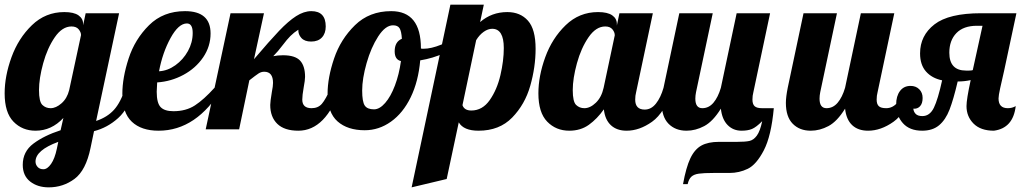

<svg xmlns="http://www.w3.org/2000/svg" viewBox="-33 -557 4398 827"><path d="M97 225C118.3 241.7 145 250 177 250C218.3 250 255.3 237.8 288 213.5C320.7 189.2 343.7 144.7 357 80L372 8C410.7 -2 445.3 -20.8 476 -48.5C506.7 -76.2 531 -119.7 549 -179H507C493.7 -137 477.3 -105.3 458 -84C438.7 -62.7 413 -46.7 381 -36L480 -500H336L325 -448V-454C325 -469.3 318.3 -481.7 305 -491C291.7 -500.3 271.3 -505 244 -505C190 -505 143.5 -486.2 104.5 -448.5C65.5 -410.8 36.2 -364.8 16.5 -310.5C-3.2 -256.2 -13 -204.3 -13 -155C-13 -99.7 -0.3 -59 25 -33C50.3 -7 82 6 120 6C166 6 206 -12.3 240 -49L228 4C180.7 19.3 141.7 38.5 111 61.5C80.3 84.5 65 115 65 153C65 184.3 75.7 208.3 97 225ZM232 -112C216 -98 200.3 -91 185 -91C171 -91 159.2 -95.7 149.5 -105C139.8 -114.3 135 -135.7 135 -169C135 -202.3 141 -240.8 153 -284.5C165 -328.2 181.7 -365.5 203 -396.5C224.3 -427.5 248.3 -443 275 -443C289 -443 299.3 -438.8 306 -430.5C312.7 -422.2 316 -414 316 -406L265 -169C259 -145 248 -126 232 -112ZM187 149C176.3 164.3 165.3 172 154 172C143.3 172 135 168.7 129 162C123 155.3 120 147.7 120 139C120 106.3 152.7 78 218 54L212 83C206 111.7 197.7 133.7 187 149Z M535 -32.5C562.3 -6.8 600.7 6 650 6C759.3 6 851 -55.7 925 -179H891C860.3 -145 832.2 -119.7 806.5 -103C780.8 -86.3 750 -78 714 -78C688.7 -78 670.3 -83.8 659 -95.5C647.7 -107.2 642 -129.3 642 -162C642 -168.7 642.7 -182 644 -202C684 -204.7 721.7 -215.5 757 -234.5C792.3 -253.5 820.7 -278.7 842 -310C863.3 -341.3 874 -375.7 874 -413C874 -477 837.3 -509 764 -509C701.3 -509 649.7 -488.8 609 -448.5C568.3 -408.2 539 -360.3 521 -305C503 -249.7 494 -199 494 -153C494 -98.3 507.7 -58.2 535 -32.5ZM722.5 -276C700.2 -260 676.7 -251.3 652 -250C662 -303.3 678.5 -351 701.5 -393C724.5 -435 748 -456 772 -456C788.7 -456 797 -442.3 797 -415C797 -387.7 790.2 -361.7 776.5 -337C762.8 -312.3 744.8 -292 722.5 -276Z M1161.5 -23.5C1181.8 -3.8 1212 6 1252 6C1331.3 6 1392 -55.7 1434 -179H1392C1377.3 -145.7 1364.5 -122.7 1353.5 -110C1342.5 -97.3 1327.7 -91 1309 -91C1282.3 -91 1269 -103.3 1269 -128C1269 -140 1271 -157.3 1275 -180C1279 -201.3 1281 -216.7 1281 -226C1281 -257.3 1273.8 -280.7 1259.5 -296C1245.2 -311.3 1220.7 -319 1186 -319C1171.3 -319 1157.3 -317.7 1144 -315C1157.3 -328.3 1171 -344.3 1185 -363C1197 -379 1208 -392 1218 -402C1228 -412 1239.3 -421 1252 -429C1251.3 -415.7 1255.7 -403.8 1265 -393.5C1274.3 -383.2 1288.3 -378 1307 -378C1327 -378 1342.5 -383.8 1353.5 -395.5C1364.5 -407.2 1370 -423 1370 -443C1370 -487 1349.3 -509 1308 -509C1286.7 -509 1264.8 -501.8 1242.5 -487.5C1220.2 -473.2 1195.7 -452 1169 -424C1142.3 -396 1106.3 -355.3 1061 -302L1104 -500H960L853 0H997L1041 -211C1059.7 -225.7 1072.8 -235.5 1080.5 -240.5C1088.2 -245.5 1096.3 -248 1105 -248C1130.3 -248 1143 -232 1143 -200C1143 -190.7 1141.3 -177.7 1138 -161C1133.3 -133 1131 -114.3 1131 -105C1131 -70.3 1141.2 -43.2 1161.5 -23.5Z M1421 -34C1449.7 -8.7 1488.7 4 1538 4C1578.7 4 1616.3 -8.3 1651 -33C1685.7 -57.7 1714 -92.7 1736 -138C1758 -183.3 1771.7 -236.3 1777 -297C1813.7 -303 1847.5 -313.2 1878.5 -327.5C1909.5 -341.8 1934.7 -359.3 1954 -380L1945 -407C1921.7 -390.3 1895.7 -376.2 1867 -364.5C1838.3 -352.8 1813 -347 1791 -347C1785.7 -347 1782 -347.3 1780 -348V-349C1780 -455.7 1737.3 -509 1652 -509C1589.3 -509 1537.3 -488.8 1496 -448.5C1454.7 -408.2 1424.7 -360.3 1406 -305C1387.3 -249.7 1378 -199.3 1378 -154C1378 -99.3 1392.3 -59.3 1421 -34ZM1626 -113.5C1610 -95.2 1594 -86 1578 -86C1558.7 -86 1545.3 -91.5 1538 -102.5C1530.7 -113.5 1527 -135 1527 -167C1527 -201 1533.3 -240.3 1546 -285C1558.7 -329.7 1575.3 -368 1596 -400C1616.7 -432 1638 -448 1660 -448C1673.3 -448 1682.7 -443.8 1688 -435.5C1693.3 -427.2 1696.7 -412 1698 -390C1677.3 -381.3 1667 -363.3 1667 -336C1667 -312 1676 -298 1694 -294C1688.7 -255.3 1680 -220.2 1668 -188.5C1656 -156.8 1642 -131.8 1626 -113.5Z M1907 -537 1740 250 1891 214 1943 -30C1957 -6 1985.3 6 2028 6C2088 6 2136.3 -12.8 2173 -50.5C2209.7 -88.2 2235.7 -133.8 2251 -187.5C2266.3 -241.2 2274 -294.3 2274 -347C2274 -403 2263 -443.3 2241 -468C2219 -492.7 2189.3 -505 2152 -505C2107.3 -505 2068.3 -490.7 2035 -462L2051 -537ZM2076.5 -126C2055.5 -96 2029 -81 1997 -81C1977 -81 1964.3 -88.7 1959 -104L2018 -384C2027.3 -399.3 2038.2 -411.3 2050.5 -420C2062.8 -428.7 2075 -433 2087 -433C2120.3 -433 2137 -405.3 2137 -350C2137 -314 2132.2 -275.2 2122.5 -233.5C2112.8 -191.8 2097.5 -156 2076.5 -126Z M2324 -33C2349.3 -7 2381 6 2419 6C2451.7 6 2479.8 -2.5 2503.5 -19.5C2527.2 -36.5 2548.7 -58.7 2568 -86C2571.3 -56 2581.5 -33.2 2598.5 -17.5C2615.5 -1.8 2638 6 2666 6C2702.7 6 2739.2 -6.8 2775.5 -32.5C2811.8 -58.2 2842.3 -107 2867 -179H2825C2817 -151 2806.2 -128.3 2792.5 -111C2778.8 -93.7 2762.7 -85 2744 -85C2716.7 -85 2703 -99.3 2703 -128C2703 -139.3 2704.3 -150 2707 -160L2779 -500H2635L2624 -447V-454C2624 -469.3 2617.3 -481.7 2604 -491C2590.7 -500.3 2570.3 -505 2543 -505C2489 -505 2442.5 -486.2 2403.5 -448.5C2364.5 -410.8 2335.2 -364.8 2315.5 -310.5C2295.8 -256.2 2286 -204.3 2286 -155C2286 -99.7 2298.7 -59 2324 -33ZM2533.5 -114.5C2517.2 -98.8 2500.7 -91 2484 -91C2470 -91 2458.2 -95.7 2448.5 -105C2438.8 -114.3 2434 -135.7 2434 -169C2434 -202.3 2440 -240.8 2452 -284.5C2464 -328.2 2480.7 -365.5 2502 -396.5C2523.3 -427.5 2547.3 -443 2574 -443C2588 -443 2598.3 -438.8 2605 -430.5C2611.7 -422.2 2615 -413.7 2615 -405L2567 -179C2561 -151.7 2549.8 -130.2 2533.5 -114.5Z M2940.5 125C2928.2 151 2917.7 188 2909 236H2929C2932.3 221.3 2937.7 210.7 2945 204C2952.3 197.3 2963 193 2977 191C2991 189 3012 188 3040 188H3109C3137 188 3163.3 182 3188 170C3212.7 158 3235.7 131.5 3257 90.5C3278.3 49.5 3292.7 -11 3300 -91H3249C3234.3 -91 3223.8 -93.8 3217.5 -99.5C3211.2 -105.2 3208 -114.7 3208 -128C3208 -139.3 3209.3 -150 3212 -160L3284 -500H3140L3072 -179C3064 -151.7 3053.3 -130.2 3040 -114.5C3026.7 -98.8 3010.7 -91 2992 -91C2972 -91 2962 -104.7 2962 -132C2962 -140.7 2963 -150 2965 -160L3037 -500H2893L2825 -179C2819.7 -152.3 2817 -130.7 2817 -114C2817 -74 2826.8 -44 2846.5 -24C2866.2 -4 2892 6 2924 6C2950 6 2975.5 -0.7 3000.5 -14C3025.5 -27.3 3049.3 -52.3 3072 -89C3075.3 -58.3 3085 -34.8 3101 -18.5C3117 -2.2 3137 6 3161 6C3179 6 3194 3.5 3206 -1.5C3218 -6.5 3232.7 -17.7 3250 -35C3244 -6.3 3236.3 14.3 3227 27C3217.7 39.7 3207.2 47.3 3195.5 50C3183.8 52.7 3166 54 3142 54H3064C3032.7 54 3007.3 59.3 2988 70C2968.7 80.7 2952.8 99 2940.5 125Z M3381.5 -24C3401.2 -4 3427 6 3459 6C3485 6 3510.5 -0.7 3535.5 -14C3560.5 -27.3 3584.3 -52.3 3607 -89C3610.3 -57.7 3620.5 -34 3637.5 -18C3654.5 -2 3677.3 6 3706 6C3742.7 6 3779.2 -6.8 3815.5 -32.5C3851.8 -58.2 3882.3 -107 3907 -179H3865C3857 -152.3 3846.2 -131 3832.5 -115C3818.8 -99 3802.7 -91 3784 -91C3769.3 -91 3758.8 -93.8 3752.5 -99.5C3746.2 -105.2 3743 -114.7 3743 -128C3743 -139.3 3744.3 -150 3747 -160L3819 -500H3675L3607 -179C3599 -151.7 3588.3 -130.2 3575 -114.5C3561.7 -98.8 3545.7 -91 3527 -91C3507 -91 3497 -104.7 3497 -132C3497 -140.7 3498 -150 3500 -160L3572 -500H3428L3360 -179C3354.7 -152.3 3352 -130.7 3352 -114C3352 -74 3361.8 -44 3381.5 -24Z M3856 -26.5C3875.3 -4.8 3903 6 3939 6C3969 6 3993.3 -1.8 4012 -17.5C4030.7 -33.2 4045.7 -55.7 4057 -85C4068.3 -114.3 4080 -154.7 4092 -206C4111.3 -206 4130 -208 4148 -212C4136 -156.7 4130 -119.3 4130 -100C4130 -70 4140.2 -44.8 4160.5 -24.5C4180.8 -4.2 4210 6 4248 6C4303.3 -1.3 4334.7 -36.7 4342 -100C4332 -94 4320.7 -91 4308 -91C4281.3 -91 4268 -105 4268 -133C4268 -141 4270.3 -155.7 4275 -177C4279.7 -198.3 4285.3 -223.3 4292 -252L4345 -500H4193C4100.3 -500 4033.3 -484 3992 -452C3950.7 -420 3930 -378.3 3930 -327C3930 -294.3 3938.5 -268.3 3955.5 -249C3972.5 -229.7 3995.7 -217 4025 -211C4013 -156.3 4001.2 -117 3989.5 -93C3977.8 -69 3961.3 -57 3940 -57C3926.7 -57 3917 -60.2 3911 -66.5C3905 -72.8 3901.7 -80.3 3901 -89C3912.3 -87.7 3921.8 -91 3929.5 -99C3937.2 -107 3941 -119 3941 -135C3941 -150.3 3936.2 -162.8 3926.5 -172.5C3916.8 -182.2 3904.3 -187 3889 -187C3869.7 -187 3854.5 -179.7 3843.5 -165C3832.5 -150.3 3827 -131 3827 -107C3827 -75 3836.7 -48.2 3856 -26.5ZM4141 -253H4128C4080 -253 4056 -278.7 4056 -330C4056 -365.3 4066.2 -393.5 4086.5 -414.5C4106.8 -435.5 4136.3 -446 4175 -446H4199L4157 -255C4153.7 -253.7 4148.3 -253 4141 -253Z"/></svg>

Font: DonutKreme
Style: Regular
Weight: 400
Designer: Impallari Type
Foundry: Impallari Type
Version: Version 2.100